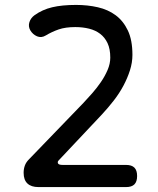

<svg xmlns="http://www.w3.org/2000/svg" viewBox="-20 -760 640 780"><path d="M136 0Q107 0 91.5 -14.5Q76 -29 76 -58Q76 -74 81 -87.5Q86 -101 97 -112L319 -342Q335 -359 354 -380.5Q373 -402 389.5 -426Q406 -450 417 -475.5Q428 -501 428 -526Q428 -561 417 -584.5Q406 -608 387 -622.5Q368 -637 342 -643.5Q316 -650 286 -650Q246 -650 218.5 -640.5Q191 -631 166 -616Q148 -605 130.5 -612.5Q113 -620 103 -637Q94 -653 99.5 -670Q105 -687 120 -698Q152 -721 192 -730.5Q232 -740 289 -740Q336 -740 377.5 -730.5Q419 -721 450 -698Q481 -675 499.5 -636Q518 -597 518 -537Q518 -506 508 -474.5Q498 -443 481.5 -412Q465 -381 442.5 -352Q420 -323 395 -296L218 -108Q213 -103 215.5 -96.5Q218 -90 235 -90H492Q515 -90 526 -79Q537 -68 537 -45Q537 -22 526 -11Q515 0 492 0Z"/></svg>

Font: Maple Mono NF
Style: Regular
Weight: 400
Monospace: yes
Designer: subframe7536
Version: Version 7.000